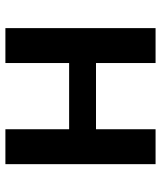

<svg xmlns="http://www.w3.org/2000/svg" viewBox="36 -618 582 693"><g transform="rotate(90 326.5 -271.0)"><path d="M207 -542V-327H446V-542H572V0H446V-230H207V0H81V-542Z"/></g></svg>

Font: Noto Sans SemiBold
Style: Regular
Weight: 600
Designer: Monotype Design Team
Foundry: Monotype Imaging Inc.
Version: Version 2.007